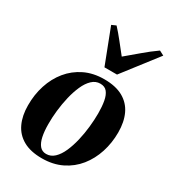

<svg xmlns="http://www.w3.org/2000/svg" viewBox="-197 -919 935 1039"><g transform="rotate(30 270.0 -399.5)"><path d="M310 -527Q381.5 -527 427.5 -501.2Q473.5 -475.5 496 -428Q518.5 -380.5 518.5 -314.5Q518.5 -249.5 499.5 -190.5Q480.5 -131.5 443.8 -85.8Q407 -40 353 -13.5Q299 13 229.5 13Q158.5 13 112.5 -13Q66.5 -39 44.2 -86.8Q22 -134.5 22 -198Q21.5 -265 40.8 -324.5Q60 -384 97.2 -429.5Q134.5 -475 188 -501Q241.5 -527 310 -527ZM303 -495.5Q274 -495.5 251.8 -474.2Q229.5 -453 213.8 -417.5Q198 -382 187.8 -338.8Q177.5 -295.5 172.5 -250Q167.5 -204.5 168 -165Q168 -121 175 -88.2Q182 -55.5 197.2 -37.2Q212.5 -19 238 -19Q267 -19 289.2 -40.2Q311.5 -61.5 327.2 -97.2Q343 -133 353.2 -176.5Q363.5 -220 368.2 -265Q373 -310 373 -350Q373 -393 367 -425.8Q361 -458.5 346.2 -477Q331.5 -495.5 303 -495.5ZM277.5 -583 194 -800 221 -812Q247.5 -783.5 274.8 -748.8Q302 -714 329.5 -680Q369.5 -713 409 -747Q448.5 -781 492.5 -812L521.5 -797L356 -583Z"/></g></svg>

Font: Merriweather 120pt
Style: Bold Italic
Weight: 700
Italic angle: -7.8°
Version: Version 2.101